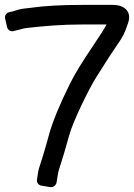

<svg xmlns="http://www.w3.org/2000/svg" viewBox="-40 -723 547 784"><path d="M-11 -612C-8 -600 4 -593 15 -596L39 -602C51 -605 60 -608 72 -609C142 -617 213 -623 293 -623H395C385 -604 373 -585 336 -530C299 -475 268 -426 245 -380C201 -291 174 -223 161 -176C151 -140 140 -100 125 -54C122 -44 118 -34 116 -22L111 10C109 21 116 33 129 35L165 41C177 43 189 34 191 22L196 -9C197 -17 199 -24 201 -31C215 -74 230 -124 243 -172C258 -227 322 -358 352 -406C382 -453 402 -486 434 -533C464 -576 468 -585 483 -629C499 -675 469 -703 421 -703H293C210 -703 143 -699 92 -692C74 -689 53 -689 33 -683L14 -677L-3 -673C-15 -670 -22 -659 -19 -647Z"/></svg>

Font: Reckless Catfish
Style: Fax
Weight: 400
Foundry: Cannot Into Space Fonts
Version: Version 0.2894